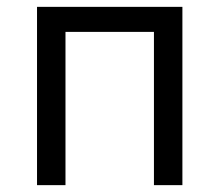

<svg xmlns="http://www.w3.org/2000/svg" viewBox="-20 -540 640 560"><path d="M88 0V-520H512V0H429V-447H171V0Z"/></svg>

Font: Iosevka Fixed Extended
Style: Regular
Weight: 400
Width: 7
Monospace: yes
Designer: Belleve Invis
Foundry: Belleve Invis
Version: Version 24.1.1; ttfautohint (v1.8.4)